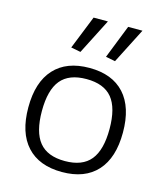

<svg xmlns="http://www.w3.org/2000/svg" viewBox="-120 -898 854 998"><g transform="rotate(15 307.0 -399.0)"><path d="M187 -628 259 -808H336L239 -618ZM374 -628 445 -808H522L425 -618ZM307 10Q184 10 118 -62Q52 -134 52 -270Q52 -406 118 -478Q184 -550 307 -550Q430 -550 495.5 -478Q561 -406 561 -270Q561 -134 495.5 -62Q430 10 307 10ZM307 -49Q401 -49 445 -103Q489 -157 489 -270Q489 -383 445 -436.5Q401 -490 307 -490Q213 -490 169 -436.5Q125 -383 125 -270Q125 -157 169 -103Q213 -49 307 -49Z"/></g></svg>

Font: Encode Sans Wide
Style: Light
Weight: 300
Designer: Pablo Impallari, Andres Torresi
Foundry: Pablo Impallari, Andres Torresi
Version: Version 1.000; ttfautohint (v1.00) -l 8 -r 50 -G 200 -x 14 -